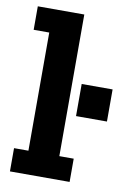

<svg xmlns="http://www.w3.org/2000/svg" viewBox="-80 -739 535 789"><g transform="rotate(10 187.5 -344.0)"><path d="M267 0V-97H207V-688H13V-590H78V-97H18V0ZM246 -271H375V-405H246Z"/></g></svg>

Font: Zilla Slab Bold
Style: Regular
Weight: 700
Designer: Typotheque.com
Foundry: Typotheque type foundry
Version: Version 1.3; 2018